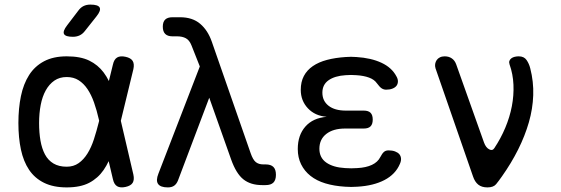

<svg xmlns="http://www.w3.org/2000/svg" viewBox="-20 -805 2440 835"><path d="M349 -670Q339 -657 326 -651Q313 -645 297 -645Q265 -645 258.5 -657Q252 -669 272 -695L320 -758Q330 -772 343 -778.5Q356 -785 373 -785Q407 -785 413.5 -772Q420 -759 399 -733ZM560 -46Q565 -23 557 -10Q549 3 526 8Q503 13 489.5 5Q476 -3 471 -26L410 -285Q401 -325 389 -359Q377 -393 360.5 -417.5Q344 -442 322 -456Q300 -470 270 -470Q239 -470 216.5 -454.5Q194 -439 179 -412Q164 -385 157 -348.5Q150 -312 150 -270H60Q60 -334 71 -387Q82 -440 106.5 -478.5Q131 -517 171.5 -538.5Q212 -560 270 -560Q330 -560 368 -541.5Q406 -523 431 -489.5Q456 -456 471.5 -408.5Q487 -361 500 -303ZM471 -524Q476 -547 489.5 -555Q503 -563 526 -558Q549 -553 557 -540Q565 -527 560 -504L500 -257Q486 -199 470.5 -150Q455 -101 430.5 -65.5Q406 -30 368 -10Q330 10 270 10Q212 10 171.5 -10Q131 -30 106.5 -66.5Q82 -103 71 -154.5Q60 -206 60 -270H150Q150 -228 156 -193.5Q162 -159 175.5 -133.5Q189 -108 212.5 -94Q236 -80 270 -80Q300 -80 322 -95.5Q344 -111 360.5 -137.5Q377 -164 388.5 -199.5Q400 -235 410 -275Z M754 -20Q748 -5 737.5 2.5Q727 10 710 10Q678 10 667.5 -5Q657 -20 669 -50L849 -516L813 -607Q804 -630 788.5 -638.5Q773 -647 750 -647H730Q709 -647 698.5 -657.5Q688 -668 688 -689Q688 -710 698.5 -720Q709 -730 730 -730H763Q817 -730 850.5 -701.5Q884 -673 901 -624L1070 -139Q1080 -110 1092.5 -100Q1105 -90 1125 -90H1135Q1158 -90 1169 -79Q1180 -68 1180 -45Q1180 -22 1169 -11Q1158 0 1135 0H1120Q1070 0 1038.5 -25Q1007 -50 985 -112L890 -380Z M1704 -473Q1711 -461 1710.5 -450Q1710 -439 1704 -431.5Q1698 -424 1686.5 -419.5Q1675 -415 1659 -415Q1654 -415 1649 -416.5Q1644 -418 1639.5 -421Q1635 -424 1630 -429.5Q1625 -435 1619 -443Q1608 -459 1585 -467.5Q1562 -476 1530 -478Q1518 -479 1506.5 -479Q1495 -479 1483 -478Q1436 -475 1409 -456Q1382 -437 1382 -402Q1382 -366 1409 -345Q1436 -324 1484 -324H1562Q1582 -324 1591.5 -314.5Q1601 -305 1601 -285Q1601 -265 1591.5 -255.5Q1582 -246 1562 -246H1481Q1429 -246 1399 -222.5Q1369 -199 1369 -158Q1369 -119 1399 -98Q1429 -77 1481 -74Q1494 -73 1507.5 -73Q1521 -73 1534 -74Q1572 -76 1597.5 -88Q1623 -100 1634 -122Q1638 -130 1642 -135.5Q1646 -141 1650 -144.5Q1654 -148 1659 -149.5Q1664 -151 1670 -151Q1686 -151 1698 -146.5Q1710 -142 1716.5 -134.5Q1723 -127 1724 -116Q1725 -105 1719 -92Q1700 -47 1652 -22Q1604 3 1534 7Q1521 8 1507.5 8Q1494 8 1481 7Q1433 4 1395 -7.5Q1357 -19 1330.5 -40Q1304 -61 1289.5 -90.5Q1275 -120 1275 -157Q1275 -217 1308 -254.5Q1341 -292 1401 -297Q1350 -301 1319 -334Q1288 -367 1288 -414Q1288 -449 1301.5 -474.5Q1315 -500 1340.5 -517.5Q1366 -535 1402 -544.5Q1438 -554 1483 -557Q1495 -558 1506.5 -558Q1518 -558 1530 -557Q1594 -553 1639 -532Q1684 -511 1704 -473Z M1874 -508Q1871 -518 1872.5 -527Q1874 -536 1879 -543.5Q1884 -551 1893 -555.5Q1902 -560 1914 -560Q1932 -560 1945 -551Q1958 -542 1964 -525L2085 -185Q2093 -163 2107.5 -155.5Q2122 -148 2130 -161Q2158 -203 2177.5 -249.5Q2197 -296 2206 -343Q2215 -390 2213 -436.5Q2211 -483 2196 -525Q2193 -534 2195.5 -540.5Q2198 -547 2204 -551.5Q2210 -556 2218.5 -558Q2227 -560 2236 -560Q2259 -560 2270 -544Q2281 -528 2286 -508Q2301 -450 2299 -391Q2297 -332 2280 -273Q2263 -214 2233.5 -155Q2204 -96 2163 -38Q2149 -18 2137.5 -4Q2126 10 2100 10Q2075 10 2060 -2Q2045 -14 2037 -38Z"/></svg>

Font: Maple Mono
Style: Regular
Weight: 400
Monospace: yes
Designer: subframe7536
Version: Version 7.300